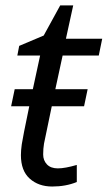

<svg xmlns="http://www.w3.org/2000/svg" viewBox="-20 -678 397 708"><path d="M57.1 -106Q57.1 -123 60.3 -146Q63.5 -168.9 87.9 -286.1H21L34.2 -349.1H101.1L127.9 -473.1H43.9L50.8 -508.8L141.1 -546.9L202.1 -658.2H250L223.1 -535.2H356.9L344.2 -473.1H210.9L184.1 -349.1H303.2L290 -286.1H170.9Q145.5 -166.5 142.3 -148.4Q139.2 -130.4 139.2 -108.4Q139.2 -86.4 153.1 -71.8Q167 -57.1 193.4 -57.1Q219.7 -57.1 263.2 -69.8V-6.8Q222.7 9.8 172.4 9.8Q122.1 9.8 89.6 -19.3Q57.1 -48.3 57.1 -106Z"/></svg>

Font: OpenSans-Italic
Style: Italic
Weight: 400
Italic angle: -12°
Foundry: Ascender Corporation
Version: Version 1.10